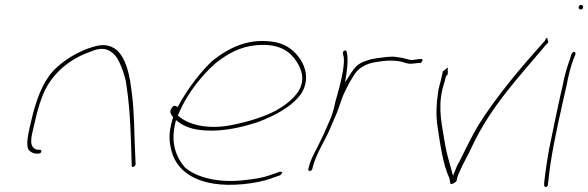

<svg xmlns="http://www.w3.org/2000/svg" viewBox="-20 -729 2419 790"><path d="M101 -200C92 -159 87 -122 101 -109C109 -101 122 -97 128 -97H138C144 -97 149 -100 150 -105C151 -110 148 -113 142 -113H132C96 -123 110 -170 117 -200C128 -247 136 -286 153 -329C183 -414 256 -482 346 -514C375 -526 406 -537 435 -517C450 -508 462 -493 471 -473C482 -450 491 -424 498 -394C511 -308 515 -256 519 -146L522 -48C521 -35 538 -45 538 -53L534 -149C531 -261 529 -311 515 -398C506 -450 488 -506 451 -530C416 -551 386 -545 338 -528C292 -510 249 -484 215 -453C164 -408 137 -340 116 -263Z M685 -282C676 -270 684 -257 692 -247L690 -239C673 -181 675 -149 686 -107C709 -19 801 45 978 29C1029 24 1065 16 1093 6L1133 -8C1135 -9 1138 -12 1140 -18C1142 -20 1143 -21 1138 -22H1130L1090 -8C1063 2 1028 8 978 13C871 24 785 -1 740 -41C706 -81 682 -138 700 -217L704 -235L717 -225C742 -207 774 -195 828 -192C905 -188 981 -207 1042 -227C1115 -255 1183 -291 1221 -346C1253 -400 1238 -452 1215 -486C1194 -516 1165 -544 1116 -555C1005 -576 923 -533 854 -479C806 -434 752 -364 717 -299L711 -289L702 -293C696 -296 691 -292 685 -283ZM712 -254 718 -268C750 -343 810 -419 867 -469C916 -507 966 -537 1035 -543C1132 -552 1176 -514 1200 -476C1217 -450 1240 -404 1207 -352C1185 -319 1149 -293 1117 -275C1069 -249 1005 -229 936 -215C830 -193 748 -219 712 -254ZM718 -268Z M1249 -35C1247 -28 1250 -26 1253 -26C1260 -26 1262 -27 1265 -34L1270 -53C1286 -104 1317 -151 1338 -199C1351 -232 1367 -263 1376 -292C1383 -314 1392 -339 1402 -358L1416 -386L1434 -416C1453 -449 1485 -468 1530 -474L1550 -477C1577 -481 1604 -480 1622 -477C1642 -474 1656 -465 1672 -467H1673C1681 -467 1696 -469 1701 -470H1710C1717 -472 1724 -489 1712 -486H1705C1696 -484 1685 -484 1677 -482H1675C1669 -482 1666 -483 1662 -484L1646 -488C1639 -490 1635 -491 1628 -492L1607 -495C1584 -498 1554 -492 1527 -489L1502 -484L1473 -474C1450 -463 1439 -451 1424 -428L1400 -390L1406 -431C1411 -466 1412 -495 1406 -517C1404 -527 1389 -518 1391 -511V-510C1391 -503 1395 -498 1395 -485C1396 -457 1389 -423 1381 -389C1378 -375 1375 -364 1371 -351C1367 -332 1361 -317 1358 -302L1354 -284C1352 -275 1349 -266 1346 -258L1344 -251C1329 -217 1315 -181 1298 -148C1283 -116 1263 -83 1254 -54ZM1336 -189Z M1784 -360C1775 -302 1773 -252 1781 -203C1792 -132 1802 -55 1828 2C1836 26 1827 32 1845 26C1854 21 1858 17 1858 17L1859 13C1860 6 1862 -3 1868 -16C1885 -57 1904 -86 1924 -130C2000 -292 2121 -419 2220 -537V-538L2233 -551C2237 -555 2237 -558 2234 -562C2233 -577 2228 -577 2221 -560L2209 -547C2124 -452 2025 -336 1949 -215C1922 -171 1894 -111 1871 -66V-65C1867 -59 1862 -51 1860 -45L1844 -6L1822 -86C1818 -104 1813 -123 1810 -143C1800 -208 1781 -278 1800 -360C1803 -373 1807 -385 1811 -399L1815 -416C1824 -422 1823 -425 1822 -443L1824 -451C1819 -449 1810 -442 1802 -435C1798 -412 1790 -385 1784 -360Z M2361 -700C2360 -695 2363 -690 2369 -690C2375 -690 2378 -692 2379 -698C2380 -703 2376 -709 2371 -709C2366 -709 2362 -706 2361 -700ZM2295 -376C2289 -352 2284 -328 2278 -301C2272 -274 2266 -246 2260 -216L2241 -124C2233 -84 2222 -8 2219 23V34C2219 36 2219 36 2222 39C2228 44 2234 36 2235 30V20L2236 19C2244 -73 2270 -196 2294 -301C2300 -328 2305 -352 2311 -376C2318 -414 2328 -455 2340 -487L2348 -506C2348 -507 2348 -509 2347 -512C2343 -520 2335 -513 2332 -508L2326 -489V-488C2314 -456 2302 -417 2295 -376Z"/></svg>

Font: Stray Cat
Style: ExLtExtObl
Weight: 200
Version: Version 1.0